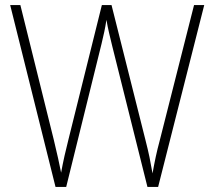

<svg xmlns="http://www.w3.org/2000/svg" viewBox="-20 -734 841 754"><path d="M782 -714 601 0H559L421 -552Q414 -581 408.5 -604Q403 -627 398 -656Q394 -630 389.5 -609Q385 -588 379 -563L240 0H198L20 -714H60L191 -186Q201 -144 208 -113Q215 -82 220 -56Q226 -89 233.5 -122.5Q241 -156 249 -187L380 -714H418L551 -185Q561 -146 567 -117Q573 -88 579 -53Q585 -87 591.5 -117.5Q598 -148 608 -185L742 -714Z"/></svg>

Font: Noto Sans Tamil SemiCondensed ExtraLight
Style: Regular
Weight: 200
Width: 4
Designer: Jelle Bosma - Monotype Design Team
Foundry: Monotype Imaging Inc.
Version: Version 2.004; ttfautohint (v1.8.4.7-5d5b)